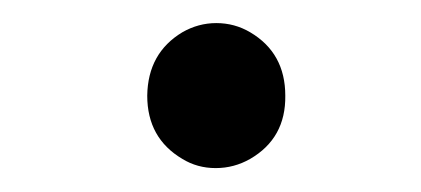

<svg xmlns="http://www.w3.org/2000/svg" viewBox="-20 -671 357 163"><path d="M163.6 -651.4Q179.2 -651.4 192.4 -643.6Q222.2 -626 222.2 -589.8Q222.7 -553.7 192.4 -536.1Q178.7 -528.3 163.1 -528.3Q147.5 -528.3 134.8 -536.1Q105 -553.7 105 -589.8Q105.5 -626 134.8 -643.6Q148.4 -651.4 163.6 -651.4Z"/></svg>

Font: NotoSans
Style: Regular
Weight: 400
Designer: Monotype Design team
Foundry: Monotype Imaging Inc.
Version: Version 1.04